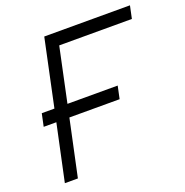

<svg xmlns="http://www.w3.org/2000/svg" viewBox="-127 -826 906 941"><g transform="rotate(-20 325.5 -355.0)"><path d="M53 0 116 -295H50L64 -361H130L204 -710H651L637 -644H258L198 -361H460L446 -295H184L121 0Z"/></g></svg>

Font: Geist Mono Light
Style: Italic
Weight: 300
Italic angle: -12°
Monospace: yes
Designer: Basement.studio, Andrés Briganti, Mateo Zaragoza
Foundry: Basement.studio, Vercel, Andrés Briganti, Guido Ferreyra, Mateo Zaragoza
Version: Version 1.500; ttfautohint (v1.8.4.7-5d5b)